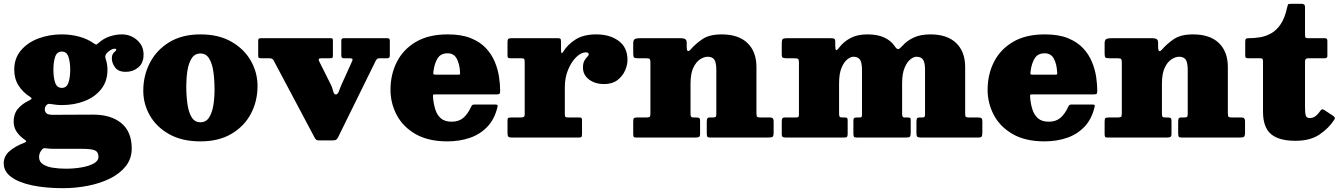

<svg xmlns="http://www.w3.org/2000/svg" viewBox="-52 -720 7020 1005"><path d="M22.5 -355Q22.5 -415 57.5 -456.2Q92.5 -497.5 149.2 -518.8Q206 -540 271.5 -540Q319.5 -540 362.5 -528.2Q405.5 -516.5 437.5 -494Q447.5 -487.5 450.5 -486.8Q453.5 -486 462.5 -494Q489 -518 521.2 -529Q553.5 -540 585.5 -540Q631.5 -540 665.5 -510.2Q699.5 -480.5 699.5 -434Q699.5 -390 671.8 -367Q644 -344 606.5 -344Q567 -344 550.2 -367.2Q533.5 -390.5 533.5 -413Q533.5 -430 539.2 -438.5Q545 -447 550.8 -451.2Q556.5 -455.5 556.5 -460.5Q556.5 -465 549.5 -465Q538 -465 525 -456.8Q512 -448.5 505.5 -440Q495.5 -427.5 501 -412Q510.5 -384.5 510.5 -355Q510.5 -295 478 -253.8Q445.5 -212.5 391.2 -191.2Q337 -170 271.5 -170Q255.5 -170 240.5 -171.8Q225.5 -173.5 210.5 -176Q203.5 -177 199.5 -175.5Q195.5 -174 191.5 -170Q182.5 -161 182.5 -147Q182.5 -136.5 190.5 -127.8Q198.5 -119 224.5 -119Q234 -119 259.5 -119.2Q285 -119.5 317.8 -119.5Q350.5 -119.5 382.2 -119.8Q414 -120 435.5 -120Q529.5 -120 583.5 -75Q637.5 -30 637.5 57Q637.5 110 607 149Q576.5 188 525 213.8Q473.5 239.5 409.2 252.2Q345 265 277.5 265Q186 265 116.2 250.2Q46.5 235.5 7 206.5Q-32.5 177.5 -32.5 135Q-32.5 97 -1.8 70.8Q29 44.5 74.5 27.5Q85.5 23.5 85.2 20Q85 16.5 76.5 10.5Q51 -7 35.2 -30.2Q19.5 -53.5 19.5 -84Q19.5 -124 42 -150.8Q64.5 -177.5 103 -195.5Q113 -200.5 113.2 -204.2Q113.5 -208 105.5 -213Q68 -236.5 45.2 -272.2Q22.5 -308 22.5 -355ZM227.5 -355Q227.5 -314.5 236.8 -287.2Q246 -260 271.5 -260Q297 -260 306.2 -287.2Q315.5 -314.5 315.5 -355Q315.5 -395.5 306.2 -422.8Q297 -450 271.5 -450Q246 -450 236.8 -422.8Q227.5 -395.5 227.5 -355ZM463.5 101Q463.5 75.5 445 67.2Q426.5 59 377.5 59H228.5Q210 59 195.5 57Q187.5 56 181.5 55.5Q175.5 55 170.5 60Q152.5 78 152.5 102Q152.5 126 172 139.2Q191.5 152.5 223.5 157.8Q255.5 163 293.5 163Q335.5 163 374.5 156.2Q413.5 149.5 438.5 135.8Q463.5 122 463.5 101Z M698 -245Q698 -325 733 -392Q768 -459 834.8 -499.5Q901.5 -540 997 -540Q1092.5 -540 1159.2 -501.8Q1226 -463.5 1261 -401.8Q1296 -340 1296 -270Q1296 -190 1261 -124.2Q1226 -58.5 1159.2 -19.2Q1092.5 20 997 20Q901.5 20 834.8 -17Q768 -54 733 -114.5Q698 -175 698 -245ZM923 -270Q923 -218 929.2 -174.8Q935.5 -131.5 951.5 -105.8Q967.5 -80 997 -80Q1026.5 -80 1042.5 -105Q1058.5 -130 1064.8 -169Q1071 -208 1071 -250Q1071 -302 1064.8 -345.2Q1058.5 -388.5 1042.5 -414.2Q1026.5 -440 997 -440Q967.5 -440 951.5 -415Q935.5 -390 929.2 -351Q923 -312 923 -270Z M1734 -273.5 1791 -399.5Q1795 -408 1792.2 -411.5Q1789.5 -415 1777.5 -415H1747.5Q1734.5 -415 1734.5 -429.5V-505Q1734.5 -514 1737.2 -517Q1740 -520 1748.5 -520H1975.5Q1988.5 -520 1988.5 -507.5V-428.5Q1988.5 -415 1975.5 -415H1935.5Q1925 -415 1921 -410.8Q1917 -406.5 1913.5 -399.5L1717.5 -1Q1712.5 8.5 1707 11.8Q1701.5 15 1686.5 15H1620.5Q1609.5 15 1604.8 12.2Q1600 9.5 1596 2.5L1379 -406Q1374 -415 1356.5 -415H1315.5Q1306.5 -415 1303 -417.2Q1299.5 -419.5 1299.5 -428V-506Q1299.5 -514.5 1302.5 -517.2Q1305.5 -520 1313.5 -520H1680.5Q1687.5 -520 1689 -516.5Q1690.5 -513 1690.5 -505.5V-427.5Q1690.5 -419 1687 -417Q1683.5 -415 1674.5 -415H1631Q1618.5 -415 1616.8 -410.8Q1615 -406.5 1619 -398.5L1681 -274.5Q1687 -262.5 1691.5 -244Q1696 -225.5 1706 -225.5Q1716 -225.5 1722.5 -243.8Q1729 -262 1734 -273.5Z M1992 -250Q1992 -330 2025.2 -395.8Q2058.5 -461.5 2125 -500.8Q2191.5 -540 2292 -540Q2364 -540 2413 -520Q2462 -500 2492.2 -467.2Q2522.5 -434.5 2538.5 -395.2Q2554.5 -356 2560.2 -316.8Q2566 -277.5 2566 -245Q2566 -233.5 2563.2 -229.8Q2560.5 -226 2549 -226H2226Q2215.5 -226 2214.8 -223.2Q2214 -220.5 2214.5 -211Q2217.5 -175.5 2226.8 -146.5Q2236 -117.5 2256.2 -100.2Q2276.5 -83 2312 -83Q2349 -83 2372.5 -102.5Q2396 -122 2414 -161Q2416.5 -166.5 2419.8 -169.8Q2423 -173 2432 -173H2538Q2548.5 -173 2551.2 -170.8Q2554 -168.5 2552 -160Q2537 -96.5 2499.2 -56.8Q2461.5 -17 2407.5 1.5Q2353.5 20 2290 20Q2189.5 20 2123.2 -18.2Q2057 -56.5 2024.5 -118.2Q1992 -180 1992 -250ZM2230 -329H2343Q2353.5 -329 2355.2 -330.8Q2357 -332.5 2356 -342.5Q2354 -384 2339 -412.5Q2324 -441 2291 -441Q2255 -441 2238.8 -415Q2222.5 -389 2217 -347.5Q2215.5 -336.5 2216.2 -332.8Q2217 -329 2230 -329Z M2694.5 -393.5Q2694.5 -406 2692.2 -410.5Q2690 -415 2677.5 -415H2622.5Q2611.5 -415 2608 -417.5Q2604.5 -420 2604.5 -430.5V-500Q2604.5 -512 2608.5 -516Q2612.5 -520 2623.5 -520H2868.5Q2878.5 -520 2881.5 -517Q2884.5 -514 2884.5 -503.5V-463Q2884.5 -430.5 2894.5 -447Q2918.5 -486.5 2960.5 -513.2Q3002.5 -540 3069.5 -540Q3140 -540 3186.2 -506Q3232.5 -472 3232.5 -406Q3232.5 -380 3219.8 -350.8Q3207 -321.5 3180 -300.8Q3153 -280 3110.5 -280Q3062.5 -280 3031 -304Q2999.5 -328 2999.5 -366Q2999.5 -389.5 3007 -402.5Q3014.5 -415.5 3022 -422.8Q3029.5 -430 3029.5 -436Q3029.5 -446 3014.5 -446Q2990.5 -446 2965 -421.8Q2939.5 -397.5 2922 -356Q2904.5 -314.5 2904.5 -263V-122.5Q2904.5 -110.5 2908.2 -107.8Q2912 -105 2924.5 -105H2980.5Q2990 -105 2992.2 -101.8Q2994.5 -98.5 2994.5 -88.5V-20Q2994.5 -8.5 2992.2 -4.2Q2990 0 2978.5 0H2626.5Q2614 0 2609.2 -4.5Q2604.5 -9 2604.5 -21.5V-90Q2604.5 -101 2608.5 -103Q2612.5 -105 2623.5 -105H2671Q2684 -105 2689.2 -107.8Q2694.5 -110.5 2694.5 -123Z M3329.5 -415H3287.5Q3270.5 -415 3266.5 -419.5Q3262.5 -424 3262.5 -440.5V-493.5Q3262.5 -511 3271.2 -515.5Q3280 -520 3295.5 -520H3514.5Q3526 -520 3534.2 -515.5Q3542.5 -511 3542.5 -495V-477Q3542.5 -437.5 3563 -461Q3590 -492 3626 -516Q3662 -540 3725.5 -540Q3813.5 -540 3860.5 -494.8Q3907.5 -449.5 3907.5 -369V-126.5Q3907.5 -111.5 3911.8 -108.2Q3916 -105 3931.5 -105H3979.5Q3997.5 -105 3997.5 -86.5V-26Q3997.5 -7.5 3991.8 -3.8Q3986 0 3968.5 0H3667.5Q3653.5 0 3650.5 -4.5Q3647.5 -9 3647.5 -23V-82Q3647.5 -92.5 3649.8 -98.8Q3652 -105 3663.5 -105H3676.5Q3690 -105 3693.8 -108.2Q3697.5 -111.5 3697.5 -124.5V-353Q3697.5 -393.5 3686.8 -408.2Q3676 -423 3652.5 -423Q3633.5 -423 3612.5 -409.5Q3591.5 -396 3577 -365.2Q3562.5 -334.5 3562.5 -283V-124.5Q3562.5 -113.5 3565.5 -109.2Q3568.5 -105 3580.5 -105H3592.5Q3604 -105 3608.2 -102Q3612.5 -99 3612.5 -86.5V-18.5Q3612.5 -5.5 3606 -2.8Q3599.5 0 3587.5 0H3278.5Q3267 0 3264.8 -4.2Q3262.5 -8.5 3262.5 -20.5V-84Q3262.5 -97.5 3266 -101.2Q3269.5 -105 3282.5 -105H3327.5Q3343 -105 3347.8 -107.8Q3352.5 -110.5 3352.5 -126V-392Q3352.5 -407.5 3348.5 -411.2Q3344.5 -415 3329.5 -415Z M4040 -19V-83Q4040 -93.5 4042.5 -99.2Q4045 -105 4056.5 -105H4114.5Q4126 -105 4128 -109.2Q4130 -113.5 4130 -125V-392Q4130 -408 4125.5 -411.5Q4121 -415 4104.5 -415H4067Q4052.5 -415 4046.2 -417.8Q4040 -420.5 4040 -435V-495.5Q4040 -511 4045 -515.5Q4050 -520 4064.5 -520H4296Q4309 -520 4314.5 -517.5Q4320 -515 4320 -502V-484Q4320 -461 4324.2 -458Q4328.5 -455 4341 -471.5Q4362 -500 4398.2 -520Q4434.5 -540 4488 -540Q4541.5 -540 4576.8 -523.5Q4612 -507 4631 -478.5Q4643.5 -460 4651.5 -463.2Q4659.5 -466.5 4672.5 -481Q4696 -507.5 4731.5 -523.8Q4767 -540 4818 -540Q4906 -540 4953 -494.8Q5000 -449.5 5000 -369V-124Q5000 -110.5 5004.2 -107.8Q5008.5 -105 5022.5 -105H5067.5Q5080.5 -105 5085.2 -101.5Q5090 -98 5090 -84V-28Q5090 -11.5 5087 -5.8Q5084 0 5067.5 0H4770.5Q4755 0 4750 -3.8Q4745 -7.5 4745 -22V-81Q4745 -92.5 4747.2 -98.8Q4749.5 -105 4760.5 -105H4774.5Q4785.5 -105 4787.8 -109Q4790 -113 4790 -124V-353Q4790 -393.5 4779.2 -408.2Q4768.5 -423 4745 -423Q4731 -423 4713.5 -409.5Q4696 -396 4683 -365.2Q4670 -334.5 4670 -283V-126Q4670 -118 4672 -111.5Q4674 -105 4683.5 -105H4698.5Q4708 -105 4711.5 -103Q4715 -101 4715 -92V-23Q4715 -7.5 4710 -3.8Q4705 0 4689 0H4434.5Q4421 0 4418 -4Q4415 -8 4415 -22V-88Q4415 -98.5 4418.2 -101.8Q4421.5 -105 4432.5 -105H4446.5Q4457.5 -105 4458.8 -109.8Q4460 -114.5 4460 -125V-353Q4460 -393.5 4449.2 -408.2Q4438.5 -423 4415 -423Q4401 -423 4383.5 -409.5Q4366 -396 4353 -365.2Q4340 -334.5 4340 -283V-127Q4340 -114.5 4342.5 -109.8Q4345 -105 4357.5 -105H4370Q4380.5 -105 4382.8 -101.5Q4385 -98 4385 -88V-20Q4385 -8.5 4382 -4.2Q4379 0 4366.5 0H4064.5Q4052 0 4046 -2.5Q4040 -5 4040 -19Z M5117.5 -250Q5117.5 -330 5150.8 -395.8Q5184 -461.5 5250.5 -500.8Q5317 -540 5417.5 -540Q5489.5 -540 5538.5 -520Q5587.5 -500 5617.8 -467.2Q5648 -434.5 5664 -395.2Q5680 -356 5685.8 -316.8Q5691.5 -277.5 5691.5 -245Q5691.5 -233.5 5688.8 -229.8Q5686 -226 5674.5 -226H5351.5Q5341 -226 5340.2 -223.2Q5339.5 -220.5 5340 -211Q5343 -175.5 5352.2 -146.5Q5361.5 -117.5 5381.8 -100.2Q5402 -83 5437.5 -83Q5474.5 -83 5498 -102.5Q5521.5 -122 5539.5 -161Q5542 -166.5 5545.2 -169.8Q5548.5 -173 5557.5 -173H5663.5Q5674 -173 5676.8 -170.8Q5679.5 -168.5 5677.5 -160Q5662.5 -96.5 5624.8 -56.8Q5587 -17 5533 1.5Q5479 20 5415.5 20Q5315 20 5248.8 -18.2Q5182.5 -56.5 5150 -118.2Q5117.5 -180 5117.5 -250ZM5355.5 -329H5468.5Q5479 -329 5480.8 -330.8Q5482.5 -332.5 5481.5 -342.5Q5479.5 -384 5464.5 -412.5Q5449.5 -441 5416.5 -441Q5380.5 -441 5364.2 -415Q5348 -389 5342.5 -347.5Q5341 -336.5 5341.8 -332.8Q5342.5 -329 5355.5 -329Z M5797 -415H5755Q5738 -415 5734 -419.5Q5730 -424 5730 -440.5V-493.5Q5730 -511 5738.8 -515.5Q5747.5 -520 5763 -520H5982Q5993.5 -520 6001.8 -515.5Q6010 -511 6010 -495V-477Q6010 -437.5 6030.5 -461Q6057.5 -492 6093.5 -516Q6129.5 -540 6193 -540Q6281 -540 6328 -494.8Q6375 -449.5 6375 -369V-126.5Q6375 -111.5 6379.2 -108.2Q6383.5 -105 6399 -105H6447Q6465 -105 6465 -86.5V-26Q6465 -7.5 6459.2 -3.8Q6453.5 0 6436 0H6135Q6121 0 6118 -4.5Q6115 -9 6115 -23V-82Q6115 -92.5 6117.2 -98.8Q6119.5 -105 6131 -105H6144Q6157.5 -105 6161.2 -108.2Q6165 -111.5 6165 -124.5V-353Q6165 -393.5 6154.2 -408.2Q6143.5 -423 6120 -423Q6101 -423 6080 -409.5Q6059 -396 6044.5 -365.2Q6030 -334.5 6030 -283V-124.5Q6030 -113.5 6033 -109.2Q6036 -105 6048 -105H6060Q6071.5 -105 6075.8 -102Q6080 -99 6080 -86.5V-18.5Q6080 -5.5 6073.5 -2.8Q6067 0 6055 0H5746Q5734.5 0 5732.2 -4.2Q5730 -8.5 5730 -20.5V-84Q5730 -97.5 5733.5 -101.2Q5737 -105 5750 -105H5795Q5810.5 -105 5815.2 -107.8Q5820 -110.5 5820 -126V-392Q5820 -407.5 5816 -411.2Q5812 -415 5797 -415Z M6931.5 -92.5Q6904 -49.5 6855.2 -16.2Q6806.5 17 6729 17Q6641.5 17 6600.2 -18.8Q6559 -54.5 6559 -136V-395.5Q6559 -406.5 6557.2 -410.8Q6555.5 -415 6544.5 -415H6480.5Q6471.5 -415 6468.8 -418.2Q6466 -421.5 6466 -431V-501Q6466 -513 6469.2 -516.5Q6472.5 -520 6484 -520Q6513.5 -520 6544 -525Q6574.5 -530 6602.2 -545.8Q6630 -561.5 6651.8 -593.8Q6673.5 -626 6685.5 -681.5Q6688 -693 6689.8 -696.5Q6691.5 -700 6705.5 -700H6762Q6779 -700 6779 -683.5V-540Q6779 -528.5 6781.2 -524.2Q6783.5 -520 6795 -520H6883.5Q6896 -520 6896 -506V-427Q6896 -415 6882 -415H6795Q6779 -415 6779 -398.5V-154Q6779 -128 6783 -115Q6787 -102 6805 -102Q6818 -102 6830.5 -109.8Q6843 -117.5 6857 -137Q6862.5 -145 6866.5 -147.2Q6870.5 -149.5 6880 -144L6920.5 -117.5Q6931 -111 6934 -106Q6937 -101 6931.5 -92.5Z"/></svg>

Font: Besley* Fatface
Style: Regular
Weight: 900
Designer: Owen Earl
Foundry: indestructible type*
Version: Version 3.000; ttfautohint (v1.8.3)